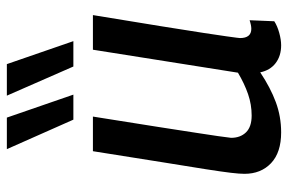

<svg xmlns="http://www.w3.org/2000/svg" viewBox="-160 -670 840 560"><g transform="rotate(-90 260.0 -390.0)"><path d="M154 10Q95 10 64 -19.5Q33 -49 33 -97Q33 -111 36 -136.5Q39 -162 46.5 -210Q54 -258 67 -337.5Q80 -417 99 -539H200Q181 -422 170 -350Q159 -278 152.5 -237Q146 -196 143 -174Q140 -152 138 -136Q138 -109 154 -92.5Q170 -76 203 -76Q235 -76 265.5 -86.5Q296 -97 328 -116L395 -539H496Q476 -418 463.5 -340Q451 -262 444 -216.5Q437 -171 434 -149Q431 -127 430 -119.5Q429 -112 429 -110Q429 -77 456 -77Q466 -77 481 -82L478 -10Q464 -1 444 4.5Q424 10 408 10Q377 10 356 -6Q335 -22 329 -51Q284 -21 242 -5.5Q200 10 154 10ZM191 -596 105 -790H197L264 -596ZM346 -596 261 -790H353L420 -596Z"/></g></svg>

Font: Georama Medium
Style: Italic
Weight: 500
Italic angle: -9°
Designer: Jean-Baptiste Levee
Foundry: Production Type
Version: Version 1.000